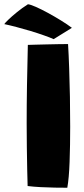

<svg xmlns="http://www.w3.org/2000/svg" viewBox="-80 -868 394 900"><path d="M235.5 12Q210.5 12 177.5 11.5Q144.5 11 111 9.2Q77.5 7.5 49.5 4Q48.5 -26 47.5 -74.2Q46.5 -122.5 45.8 -179.2Q45 -236 45 -290Q45 -375.5 46.5 -468.2Q48 -561 50.5 -657.5Q61 -658 84.2 -658.5Q107.5 -659 136.5 -659.8Q165.5 -660.5 193 -661Q220.5 -661.5 239 -661.5Q242 -613 244.2 -548.8Q246.5 -484.5 247.8 -413.8Q249 -343 249 -274Q249 -185.5 246.2 -109Q243.5 -32.5 235.5 12ZM51 -848Q62.5 -847 88 -835.8Q113.5 -824.5 144.8 -807.5Q176 -790.5 206 -772Q236 -753.5 257 -737.5L171.5 -684.5Q155 -692 126 -702.2Q97 -712.5 63 -722.8Q29 -733 -3.5 -741.5Q-36 -750 -60 -755Q-56.5 -760.5 -40.5 -776Q-24.5 -791.5 -0.2 -811.2Q24 -831 51 -848Z"/></svg>

Font: Grandstander Black
Style: Regular
Weight: 900
Designer: Tyler Finck
Foundry: Etcetera Type Co
Version: Version 1.200; ttfautohint (v1.8.3)